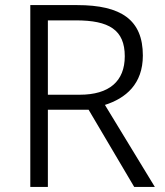

<svg xmlns="http://www.w3.org/2000/svg" viewBox="-20 -734 647 754"><path d="M283 -714H99V0H168V-303H328L507 0H588L392 -322C474 -348 541 -404 541 -516C541 -656 456 -714 283 -714ZM278 -654C408 -654 470 -617 470 -513C470 -415 409 -362 293 -362H168V-654Z"/></svg>

Font: Noto Kufi Arabic Light
Style: Regular
Weight: 300
Designer: Monotype Design Team, David Williams, Khaled Hosny
Foundry: Google LLC
Version: Version 2.109